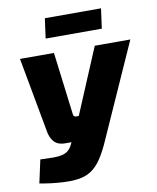

<svg xmlns="http://www.w3.org/2000/svg" viewBox="-96 -959 856 1047"><g transform="rotate(-10 332.0 -435.5)"><path d="M664 -690 436 -180Q410 -119 383 -77.5Q356 -36 321.5 -14Q287 8 237 12Q207 15 169.5 13Q132 11 97.5 6.5Q63 2 39 -3L67 -131Q109 -129 138 -129Q167 -129 186.5 -133.5Q206 -138 219.5 -148.5Q233 -159 243 -178L281 -256L313 -324L467 -690ZM241 -690 284 -345Q285 -328 300 -328H338L371 -194H217Q174 -194 153.5 -218.5Q133 -243 128 -281L53 -690ZM536 -885 521 -775H210L225 -885Z"/></g></svg>

Font: Exo 2 ExtraBold
Style: Italic
Weight: 800
Italic angle: -8°
Designer: Natanael Gama
Foundry: Natanael Gama
Version: Version 2.010